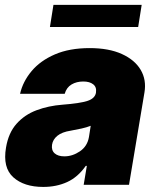

<svg xmlns="http://www.w3.org/2000/svg" viewBox="-20 -747 631 776"><path d="M154.8 8.5Q77.1 8.5 33.7 -30.5Q-9.6 -69.6 4.3 -150.6Q14.2 -210.2 46.9 -246.8Q79.5 -283.4 127.8 -301.5Q176.1 -319.6 233 -323.9Q302.2 -329.2 332.9 -339Q363.6 -348.7 367.9 -372.2V-373.6Q371.1 -394.9 356.7 -406.2Q342.3 -417.6 316.8 -417.6Q289.1 -417.6 269 -405.5Q248.9 -393.5 241.5 -367.9H61.1Q72.4 -417.6 107.8 -459.7Q143.1 -501.8 201.9 -527.2Q260.7 -552.6 342.3 -552.6Q419.7 -552.6 472.3 -528.8Q524.9 -505 548.7 -464.5Q572.4 -424 563.9 -373.6L501.4 0H318.2L331 -76.7H326.7Q294.7 -30.9 251.4 -11.2Q208.1 8.5 154.8 8.5ZM240.1 -115.1Q273.1 -115.1 303.1 -135.5Q333.1 -155.9 339.5 -193.2L346.6 -238.6Q330.6 -232.2 309.8 -227.6Q289.1 -223 265.6 -218.8Q230.5 -213.4 212 -198.3Q193.5 -183.2 190.3 -161.9Q187.1 -139.6 200.8 -127.3Q214.5 -115.1 240.1 -115.1ZM552.6 -727.3 538.4 -637.8H181.8L196 -727.3Z"/></svg>

Font: Inter UI Black
Style: Italic
Weight: 900
Italic angle: -9.39999°
Designer: Rasmus Andersson
Foundry: rsms
Version: 3.2;8d6f07862